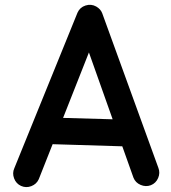

<svg xmlns="http://www.w3.org/2000/svg" viewBox="-20 -718 712 798"><path d="M67.4 54.7Q46.9 45.4 38.6 23.4Q30.3 1.5 39.6 -19L302.2 -665.5Q312 -687.5 335.4 -695.1Q358.9 -702.6 379.9 -690.9Q398.4 -680.2 404.8 -663.1L638.2 -20.5Q646.5 0.5 637.2 22Q627.9 43.5 606.9 51.8Q585.9 59.6 564.5 50.5Q543 41.5 534.7 20.5L488.3 -109.9L198.7 -118.7L141.1 26.9Q131.8 47.4 110.1 55.7Q88.4 64 67.4 54.7ZM349.6 -500 242.2 -228 448.2 -222.2Z"/></svg>

Font: Mikhak-FD SemiBold
Style: Regular
Weight: 600
Designer: Amin Abedi
Version: Version 3.2